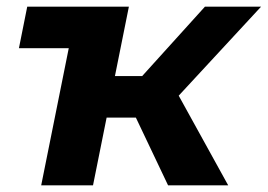

<svg xmlns="http://www.w3.org/2000/svg" viewBox="-20 -558 806 578"><path d="M37 -413 62 -538H368L326 -329H408L597 -538H766L518 -270L667 0H486L389 -204H301L260 0H104L187 -413Z"/></svg>

Font: Montserrat
Style: Bold Italic
Weight: 700
Italic angle: -11.3°
Designer: Julieta Ulanovsky
Foundry: Julieta Ulanovsky
Version: Version 9.000; ttfautohint (v1.8.4.7-5d5b)